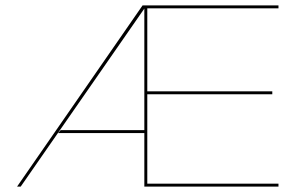

<svg xmlns="http://www.w3.org/2000/svg" viewBox="-20 -695 1138 715"><path d="M43.5 0 511 -675H1017V-664H528.5V-355H994V-344H528.5V-11H1017V0H517.5V-199.5H196.5L206 -210.5H517.5V-663L57 0Z"/></svg>

Font: Anybody ExtraExpanded Thin
Style: Regular
Weight: 100
Width: 8
Designer: Tyler Finck
Foundry: Etcetera Type Company
Version: Version 1.010; ttfautohint (v1.8.3) -l 8 -r 50 -G 200 -x 14 